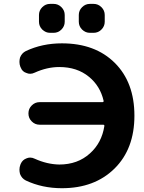

<svg xmlns="http://www.w3.org/2000/svg" viewBox="-20 -989 748 998"><path d="M185.5 -340.8Q162.1 -340.8 145 -357.9Q127.9 -375 127.9 -398.4V-400.4Q127.9 -423.8 145 -440.9Q162.1 -458 185.5 -458H511.7Q519.5 -458 518.6 -464.8Q501 -542 442.4 -589.8Q380.9 -640.6 288.1 -640.6Q224.6 -640.6 160.2 -611.3Q148.4 -605.5 136.7 -605.5Q127 -605.5 118.2 -609.4Q95.7 -616.2 87.9 -637.7L85.9 -641.6Q81.1 -654.3 81.1 -667Q81.1 -677.7 84 -689.5Q92.8 -712.9 114.3 -723.6Q199.2 -763.7 301.8 -763.7Q474.6 -763.7 576.7 -662.1Q678.7 -560.5 678.7 -387.7Q678.7 -214.8 575.2 -112.8Q471.7 -10.7 301.8 -10.7Q199.2 -10.7 114.3 -50.8Q92.8 -61.5 84 -85Q81.1 -96.7 81.1 -107.4Q81.1 -120.1 85.9 -132.8L87.9 -137.7Q96.7 -158.2 118.2 -166Q127 -169.9 136.7 -169.9Q148.4 -169.9 160.2 -164.1Q224.6 -134.8 288.1 -133.8Q383.8 -133.8 447.3 -191.4Q508.8 -246.1 522.5 -334Q523.4 -340.8 515.6 -340.8ZM240.2 -818.4Q216.8 -818.4 199.7 -835.4Q182.6 -852.5 182.6 -876V-911.1Q182.6 -934.6 199.7 -951.7Q216.8 -968.8 240.2 -968.8H258.8Q282.2 -968.8 299.3 -951.7Q316.4 -934.6 316.4 -911.1V-876Q316.4 -852.5 299.3 -835.4Q282.2 -818.4 258.8 -818.4ZM447.3 -818.4Q423.8 -818.4 406.7 -835.4Q389.6 -852.5 389.6 -876V-911.1Q389.6 -934.6 406.7 -951.7Q423.8 -968.8 447.3 -968.8H466.8Q490.2 -968.8 507.3 -951.7Q524.4 -934.6 524.4 -911.1V-876Q524.4 -852.5 507.3 -835.4Q490.2 -818.4 466.8 -818.4Z"/></svg>

Font: Gen Jyuu Gothic Bold
Style: Bold
Weight: 700
Designer: [Source Han Sans]
Ryoko NISHIZUKA  (kana & ideographs); Paul D. Hunt (Latin, Greek & Cyrillic); Wenlong ZHANG  (bopomofo
Version: Version 1.002.20150607